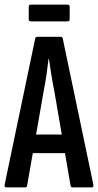

<svg xmlns="http://www.w3.org/2000/svg" viewBox="-21 -815 426 835"><path d="M6 0Q-2 0 -1 -11L132 -647Q133 -655 142 -655H242Q251 -655 252 -647L385 -12Q387 0 378 0H295Q288 0 286 -7L215 -420Q208 -454 202.5 -488.5Q197 -523 192 -558H190Q186 -523 181 -488.5Q176 -454 169 -419L97 -8Q96 0 88 0ZM108 -149 122 -230H259L276 -149ZM114 -722Q104 -722 104 -731V-786Q104 -795 114 -795H272Q282 -795 282 -786V-731Q282 -722 272 -722Z"/></svg>

Font: Sofia Sans Extra Condensed SemiBold
Style: Regular
Weight: 600
Designer: Botio Nikoltchev, Ani Petrova
Foundry: lettersoup
Version: Version 4.101